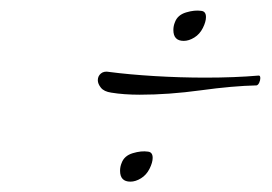

<svg xmlns="http://www.w3.org/2000/svg" viewBox="-20 -341 526 371"><path d="M335 -262Q315 -262 315 -283Q315 -291 318 -298Q323 -312 339.5 -317Q356 -322 369 -320Q378 -319 378 -308Q378 -299 372 -287Q366 -275 355.5 -268.5Q345 -262 335 -262ZM250 -158Q235 -158 221 -159Q207 -160 195 -162Q181 -164 175 -171.5Q169 -179 169 -186Q169 -194 175 -199Q181 -204 191 -202Q229 -197 278.5 -194Q328 -191 377 -191Q405 -191 431 -192Q457 -193 480 -195Q483 -195 483 -190Q483 -186 481 -181.5Q479 -177 476 -176Q430 -175 368 -166.5Q306 -158 250 -158ZM232 10Q212 10 212 -11Q212 -19 215 -26Q220 -40 236.5 -45Q253 -50 266 -48Q275 -47 275 -36Q275 -27 269 -15Q263 -3 252.5 3.5Q242 10 232 10Z"/></svg>

Font: WindSong
Style: Regular
Weight: 400
Designer: Robert E. Leuschke
Foundry: Robert E. Leuschke
Version: Version 1.010; ttfautohint (v1.8.3)